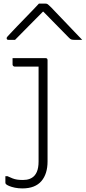

<svg xmlns="http://www.w3.org/2000/svg" viewBox="-20 -850 478 1070"><path d="M234 -526Q238 -526 240.5 -524.5Q243 -523 244 -520.5Q245 -518 245 -515Q245 -454 245 -397.5Q245 -341 245 -287Q245 -233 245 -178.5Q245 -124 245 -68Q245 -12 245 50Q245 84 236.5 111.5Q228 139 211 159Q194 179 167.5 189.5Q141 200 105 200Q82 200 63 196Q44 192 31 186.5Q18 181 13 176Q12 174 11 172.5Q10 171 10 168Q10 159 10 150Q10 141 10 132H22Q37 139 49.5 144Q62 149 76 151Q90 153 108 153Q129 153 145 147Q161 141 172 129Q180 120 185 108.5Q190 97 192.5 82.5Q195 68 195 50Q195 -22 195 -87Q195 -152 195 -214.5Q195 -277 195 -342Q195 -407 195 -479H184Q169 -479 153.5 -479Q138 -479 122.5 -479Q107 -479 91.5 -479Q76 -479 61 -479Q57 -479 53.5 -482.5Q50 -486 50 -490Q50 -499 50 -508Q50 -517 50 -526Q73 -526 96 -526Q119 -526 142 -526Q165 -526 188 -526Q211 -526 234 -526ZM197 -830Q206 -830 215 -830Q224 -830 233 -830Q241 -830 246.5 -826Q252 -822 266 -808Q274 -799 294 -778.5Q314 -758 339.5 -731Q365 -704 391 -677Q417 -650 438 -628Q426 -628 416 -628Q406 -628 394 -628Q383 -628 377.5 -630Q372 -632 365 -639Q349 -655 305 -700Q261 -745 201 -806L242 -785H199L240 -806Q179 -745 137.5 -702.5Q96 -660 64 -628H27Q23 -628 21 -629Q19 -630 18 -632.5Q17 -635 17 -637Q17 -641 21 -645.5Q25 -650 39 -665Q52 -679 73.5 -701.5Q95 -724 119.5 -749Q144 -774 165 -796Q186 -818 197 -830Z"/></svg>

Font: Recursive Light
Style: Regular
Weight: 300
Version: Version 1.085